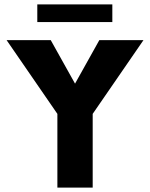

<svg xmlns="http://www.w3.org/2000/svg" viewBox="-20 -850 680 870"><path d="M630 -668 400 -334V0H240V-334L10 -668H210L320 -471L430 -668ZM149 -830H489V-750H149Z"/></svg>

Font: Madhuban Bold
Style: Regular
Weight: 700
Designer: jaikishan Patel
Foundry: MagicType
Version: Version 1.000